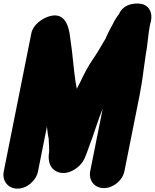

<svg xmlns="http://www.w3.org/2000/svg" viewBox="-37 -853 896 1111"><path d="M835.2 -725 836.8 -733C844.9 -773.5 831.2 -813 793.3 -827C761.1 -838.8 679.4 -837.4 651.7 -771.8C638.4 -754.7 626.9 -737.1 615.7 -713.5C605.3 -695.3 596.3 -677.5 586.4 -657.8C578.8 -642.7 575 -631.1 573.7 -628.9L561.7 -608.9C542 -576 523.5 -543 501.6 -511.8C473.6 -471.8 449.5 -425.4 429.1 -381.4C422.5 -368.5 415.2 -354.4 407.4 -339.1C405.1 -350.7 402.3 -365.8 400.1 -379.6C388 -458.3 383.2 -546 370.3 -625.3C365.7 -659.5 357.2 -793.6 245.9 -758C202.7 -744.2 153.8 -707.6 144.5 -661L-15.3 139C-26 192.9 9 238.5 63.9 238.5C118.8 238.5 172 192.9 182.8 139L234.6 -120.7C237.1 -97.3 239.5 -73.6 244.8 -49.9C245.8 -40.2 245 -24.3 247.1 -5.6C247.8 8.8 247.8 28.7 245.7 39C245.5 40.3 245.1 42.6 245 44.3C243.3 75.1 248.8 110.4 277.5 131.5C338.3 176.4 427 123.3 453.3 61.4C470.5 22.7 482 -18.7 496.3 -53.1C496.6 -53.8 497 -55.1 497.4 -56C513.9 -105.9 535.1 -168.5 555.2 -219.2L557 -222.7L485.1 137C474.4 191 509.9 235.5 564 235.5C617.4 235.5 672.2 191.9 683.1 137L771 -303C773.5 -315.5 775.7 -328.1 777.8 -341.9C785.9 -383.1 790.7 -426.6 796.1 -464.1L801.3 -500.1C802.9 -511.5 804.1 -520.2 805.7 -532.2C817.8 -593.7 819.5 -651.1 829.4 -701L832.4 -716C833 -719.1 834.6 -721.9 835.2 -725Z"/></svg>

Font: Smoothie
Style: ExBdIt
Weight: 800
Foundry: Cannot Into Space Fonts
Version: Version 0.8